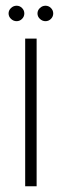

<svg xmlns="http://www.w3.org/2000/svg" viewBox="-20 -651 214 671"><path d="M139 -577Q128 -577 119.5 -585Q111 -593 111 -604Q111 -615 119.5 -623Q128 -631 139 -631Q150 -631 158 -623Q166 -615 166 -604Q166 -593 158 -585Q150 -577 139 -577ZM38 -577Q27 -577 18.5 -585Q10 -593 10 -604Q10 -615 18.5 -623Q27 -631 38 -631Q49 -631 57 -623Q65 -615 65 -604Q65 -593 57 -585Q49 -577 38 -577ZM68 0V-516H108V0Z"/></svg>

Font: Stick No Bills ExtraLight
Style: Regular
Weight: 200
Designer: Kosala Senevirathne, Siva Puranthara, Lasantha Premarathna, Tharique Azeez
Foundry: mooniak
Version: Version 2.000